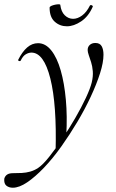

<svg xmlns="http://www.w3.org/2000/svg" viewBox="-78 -597 541 898"><path d="M-18 281Q-36 281 -48 271.5Q-60 262 -58 239Q-51 213 -18 213Q3 213 23.5 212Q44 211 63.5 205.5Q83 200 101 188Q123 173 152 136.5Q181 100 213 52.5Q245 5 274 -45Q303 -95 323.5 -139Q344 -183 351 -211Q358 -240 356 -264Q354 -288 348 -306.5Q342 -325 337 -339.5Q332 -354 332 -363Q332 -378 342 -387Q352 -396 368 -396Q389 -396 397.5 -381Q406 -366 406 -341Q406 -305 390 -254.5Q374 -204 346.5 -145Q319 -86 283.5 -26.5Q248 33 208.5 88.5Q169 144 128 187Q87 230 49.5 255.5Q12 281 -18 281ZM182 113Q188 -108 157.5 -229.5Q127 -351 69 -351Q56 -351 42.5 -343Q29 -335 19 -314Q17 -310 11.5 -311.5Q6 -313 7 -317Q26 -355 49 -375Q72 -395 100 -395Q135 -395 162 -361Q189 -327 206 -267.5Q223 -208 230 -130.5Q237 -53 232 35ZM235 -474Q202 -474 178 -495.5Q154 -517 154 -561Q154 -566 162 -569.5Q170 -573 179.5 -575Q189 -577 196.5 -577Q204 -577 204 -574Q208 -542 225 -525.5Q242 -509 264 -509Q285 -509 306 -524.5Q327 -540 342 -570Q345 -575 351 -572.5Q357 -570 356 -566Q336 -520 301.5 -497Q267 -474 235 -474Z"/></svg>

Font: Cormorant
Style: Italic
Weight: 400
Italic angle: -10°
Designer: Christian Thalmann (Catharsis Fonts)
Foundry: Catharsis Fonts
Version: Version 4.000